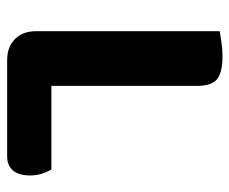

<svg xmlns="http://www.w3.org/2000/svg" viewBox="-74 -582 658 551"><g transform="rotate(90 255.5 -307.0)"><path d="M153 2Q115 2 92.5 -20.5Q70 -43 70 -81V-608Q81 -610 101.5 -613Q122 -616 142 -616Q187 -616 207 -601Q227 -586 227 -542V-125H467Q473 -115 478.5 -99Q484 -83 484 -64Q484 -31 469.5 -14.5Q455 2 430 2H153Z"/></g></svg>

Font: Baloo Paaji 2
Style: Bold
Weight: 700
Designer: Shuchita Grover, Noopur Datye and Ek Type
Foundry: Ek Type
Version: Version 1.640;hotconv 1.0.111;makeotfexe 2.5.65597; ttfautoh